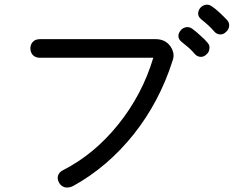

<svg xmlns="http://www.w3.org/2000/svg" viewBox="-20 -857 1040 836"><path d="M154.3 -686.5Q133.8 -686.5 123 -674.8Q112.3 -663.1 112.3 -646.5Q112.3 -629.9 122.1 -618.2Q133.8 -605.5 153.3 -605.5H647.5Q599.6 -445.3 495.1 -315.4Q390.6 -185.5 254.9 -116.2Q236.3 -107.4 232.4 -90.8Q228.5 -76.2 237.3 -61.5Q245.1 -46.9 260.7 -42Q278.3 -37.1 297.9 -46.9Q447.3 -128.9 561.5 -271.5Q674.8 -414.1 731.4 -592.8Q743.2 -623 722.7 -654.3Q700.2 -686.5 658.2 -686.5ZM816.4 -732.4Q803.7 -741.2 789.1 -738.3Q775.4 -735.4 766.6 -724.6Q756.8 -712.9 756.8 -700.2Q756.8 -686.5 769.5 -675.8Q789.1 -660.2 802.7 -648.4Q817.4 -634.8 827.1 -623Q838.9 -609.4 854.5 -609.4Q868.2 -609.4 878.9 -620.1Q890.6 -629.9 891.6 -644.5Q894.5 -659.2 883.8 -670.9Q871.1 -686.5 852.5 -702.1Q835 -718.8 816.4 -732.4ZM901.4 -830.1Q888.7 -838.9 874 -835.9Q861.3 -833 851.6 -822.3Q842.8 -810.5 842.8 -797.9Q842.8 -784.2 855.5 -773.4Q875 -757.8 887.7 -746.1Q902.3 -732.4 912.1 -720.7Q923.8 -707 939.5 -707Q953.1 -707 963.9 -717.8Q975.6 -727.5 977.5 -742.2Q979.5 -756.8 969.7 -768.6Q951.2 -788.1 938.5 -799.8Q918 -819.3 901.4 -830.1Z"/></svg>

Font: GungsuhChe
Style: Regular
Weight: 400
Monospace: yes
Version: Version 2.21